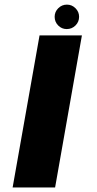

<svg xmlns="http://www.w3.org/2000/svg" viewBox="-20 -832 430 852"><path d="M36 0H224.5L343.5 -675H155.5ZM276 -703Q299 -703 315 -719Q331 -735 331 -757.5Q331 -779.5 315 -795.5Q299 -811.5 277 -811.5Q254.5 -811.5 238.5 -795.5Q222.5 -779.5 222.5 -757.5Q222.5 -735 238.2 -719Q254 -703 276 -703Z"/></svg>

Font: Anybody Expanded
Style: Bold Italic
Weight: 700
Width: 7
Italic angle: -10°
Version: Version 1.113;gftools[0.9.25]